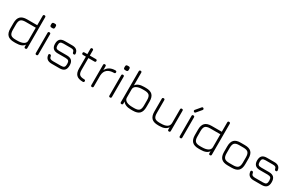

<svg xmlns="http://www.w3.org/2000/svg" viewBox="175 -2074 5252 3455"><g transform="rotate(30 2800.5 -346.5)"><path d="M260 0Q167 0 123.5 -43.5Q80 -87 80 -180V-292Q80 -385 123.5 -428.5Q167 -472 260 -472H470V-667Q470 -693 496 -693Q522 -693 522 -667V-26Q522 0 496 0Q470 0 470 -26V-68Q426 0 298 0ZM298 -52Q378 -52 424 -77.5Q470 -103 470 -151V-420H260Q188 -420 160 -391.5Q132 -363 132 -292V-180Q132 -108 160.5 -80Q189 -52 260 -52Z M714 -563Q679 -563 679 -598V-620Q679 -655 714 -655H737Q770 -655 770 -620V-598Q770 -563 737 -563ZM699 -26V-446Q699 -472 725 -472Q751 -472 751 -446V-26Q751 0 725 0Q699 0 699 -26Z M1040 -1Q920 -1 908 -107Q905 -135 933 -135Q955 -135 960 -109Q964 -78 982.5 -65.5Q1001 -53 1040 -53H1204Q1251 -53 1268.5 -70.5Q1286 -88 1286 -135Q1286 -182 1268.5 -199.5Q1251 -217 1204 -217H1043Q914 -217 914 -344Q914 -410 945.5 -441.5Q977 -473 1043 -473H1199Q1313 -473 1325 -373Q1328 -346 1300 -346Q1278 -346 1272 -371Q1268 -399 1251.5 -410Q1235 -421 1199 -421H1043Q999 -421 982.5 -404.5Q966 -388 966 -344Q966 -301 982.5 -285Q999 -269 1043 -269H1204Q1273 -269 1305.5 -236Q1338 -203 1338 -135Q1338 -66 1305.5 -33.5Q1273 -1 1204 -1Z M1688 0Q1596 0 1553.5 -42Q1511 -84 1511 -176V-420H1451Q1425 -420 1425 -446Q1425 -472 1451 -472H1511V-580Q1511 -606 1537 -606Q1563 -606 1563 -580V-472H1689Q1715 -472 1715 -446Q1715 -420 1689 -420H1563V-176Q1563 -106 1590.5 -79Q1618 -52 1688 -52Q1715 -52 1715 -26Q1715 0 1688 0Z M1904 -26Q1904 0 1878 0Q1852 0 1852 -26V-446Q1852 -472 1878 -472Q1904 -472 1904 -446V-366Q1959 -472 2097 -472Q2123 -472 2123 -446Q2123 -420 2097 -420Q2007 -420 1958 -379Q1909 -338 1905 -262Q1905 -257 1904 -255Z M2243 -563Q2208 -563 2208 -598V-620Q2208 -655 2243 -655H2266Q2299 -655 2299 -620V-598Q2299 -563 2266 -563ZM2228 -26V-446Q2228 -472 2254 -472Q2280 -472 2280 -446V-26Q2280 0 2254 0Q2228 0 2228 -26Z M2518 -26Q2518 0 2492 0Q2466 0 2466 -26V-667Q2466 -693 2492 -693Q2518 -693 2518 -667V-403Q2564 -473 2690 -473H2728Q2822 -473 2865 -429.5Q2908 -386 2908 -293V-180Q2908 -87 2865 -43.5Q2822 0 2728 0H2690Q2564 0 2518 -69ZM2690 -52H2728Q2800 -52 2828 -80.5Q2856 -109 2856 -180V-293Q2856 -364 2828 -392.5Q2800 -421 2728 -421H2690Q2610 -421 2564 -395.5Q2518 -370 2518 -321V-151Q2518 -103 2564 -77.5Q2610 -52 2690 -52Z M3072 -446Q3072 -472 3098 -472Q3124 -472 3124 -446V-180Q3124 -108 3152 -80Q3180 -52 3252 -52H3280Q3442 -52 3451 -151Q3451 -156 3452 -158V-446Q3452 -472 3478 -472Q3504 -472 3504 -446V-26Q3504 0 3478 0Q3452 0 3452 -26V-74Q3404 0 3280 0H3252Q3158 0 3115 -43.5Q3072 -87 3072 -180Z M3686 -569 3772 -671Q3789 -689 3807 -674Q3825 -659 3811 -639L3725 -537Q3708 -519 3690 -534Q3672 -549 3686 -569ZM3690 -26V-446Q3690 -472 3716 -472Q3742 -472 3742 -446V-26Q3742 0 3716 0Q3690 0 3690 -26Z M4095 0Q4002 0 3958.5 -43.5Q3915 -87 3915 -180V-292Q3915 -385 3958.5 -428.5Q4002 -472 4095 -472H4305V-667Q4305 -693 4331 -693Q4357 -693 4357 -667V-26Q4357 0 4331 0Q4305 0 4305 -26V-68Q4261 0 4133 0ZM4133 -52Q4213 -52 4259 -77.5Q4305 -103 4305 -151V-420H4095Q4023 -420 3995 -391.5Q3967 -363 3967 -292V-180Q3967 -108 3995.5 -80Q4024 -52 4095 -52Z M4701 0Q4607 0 4564 -43Q4521 -86 4521 -179V-292Q4521 -386 4564 -429.5Q4607 -473 4701 -472H4783Q4877 -472 4920 -429Q4963 -386 4963 -292V-180Q4963 -86 4920 -43Q4877 0 4783 0ZM4573 -179Q4573 -108 4601.5 -80Q4630 -52 4701 -52H4783Q4854 -52 4882.5 -80.5Q4911 -109 4911 -180V-292Q4911 -363 4882.5 -391.5Q4854 -420 4783 -420H4701Q4630 -421 4601.5 -392.5Q4573 -364 4573 -292Z M5239 -1Q5119 -1 5107 -107Q5104 -135 5132 -135Q5154 -135 5159 -109Q5163 -78 5181.5 -65.5Q5200 -53 5239 -53H5403Q5450 -53 5467.5 -70.5Q5485 -88 5485 -135Q5485 -182 5467.5 -199.5Q5450 -217 5403 -217H5242Q5113 -217 5113 -344Q5113 -410 5144.5 -441.5Q5176 -473 5242 -473H5398Q5512 -473 5524 -373Q5527 -346 5499 -346Q5477 -346 5471 -371Q5467 -399 5450.5 -410Q5434 -421 5398 -421H5242Q5198 -421 5181.5 -404.5Q5165 -388 5165 -344Q5165 -301 5181.5 -285Q5198 -269 5242 -269H5403Q5472 -269 5504.5 -236Q5537 -203 5537 -135Q5537 -66 5504.5 -33.5Q5472 -1 5403 -1Z"/></g></svg>

Font: Jura
Style: Regular
Weight: 400
Designer: Daniel Johnson, Alexei Vanyashin
Foundry: Daniel Johnson
Version: Version 5.103